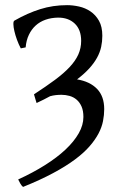

<svg xmlns="http://www.w3.org/2000/svg" viewBox="-20 -489 468 753"><path d="M388.7 -61Q388.7 -38.1 384 -14.2Q379.4 9.8 366.5 34.4Q353.5 59.1 331.3 84.7Q309.1 110.4 273.7 136.7Q238.3 163.1 188.2 189.9Q138.2 216.8 70.3 244.1Q63.5 238.3 59.3 230.2Q55.2 222.2 51.3 214.8Q108.9 188.5 156.2 158.7Q203.6 128.9 237.1 97.4Q270.5 65.9 288.8 33.7Q307.1 1.5 307.1 -30.3Q307.1 -54.7 299.8 -71.3Q292.5 -87.9 280.5 -98.1Q268.6 -108.4 252.9 -112.8Q237.3 -117.2 221.2 -117.2Q210 -117.2 198.7 -116Q187.5 -114.7 177.2 -111.8L177.7 -112.3Q165 -105.5 151.6 -98.6Q138.2 -91.8 123.5 -85Q122.1 -90.3 118.9 -99.9Q115.7 -109.4 113.3 -119.1Q160.6 -149.9 195.6 -175.8Q230.5 -201.7 253.4 -226.3Q276.4 -251 287.4 -275.9Q298.3 -300.8 298.3 -328.6Q298.3 -372.6 273.2 -396.5Q248 -420.4 207 -419.9Q180.7 -419.4 158.4 -411.6Q136.2 -403.8 119.9 -388.9Q103.5 -374 93.3 -352.5Q83 -331.1 80.6 -303.2L61.5 -299.3Q53.2 -314.9 46.6 -333Q40 -351.1 36.4 -366.9Q32.7 -382.8 32.5 -394.3Q32.2 -405.8 36.6 -408.2Q87.9 -437.5 137.7 -453.1Q187.5 -468.8 243.2 -468.8Q265.6 -468.8 290 -463.4Q314.5 -458 334.7 -444.3Q355 -430.7 368.2 -407.5Q381.3 -384.3 381.3 -348.6Q381.3 -326.2 376.7 -304.9Q372.1 -283.7 360.6 -262.7Q349.1 -241.7 330.1 -220.7Q311 -199.7 282.2 -177.7Q332.5 -169.4 360.6 -140.4Q388.7 -111.3 388.7 -61Z"/></svg>

Font: Gentium Unicode
Style: Regular
Weight: 400
Version: Version 1.009